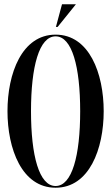

<svg xmlns="http://www.w3.org/2000/svg" viewBox="-20 -870 520 898"><path d="M270 -850 241.5 -744H249.5L335 -850ZM240 -708C82 -708 15 -526 15 -350C15 -174 82 8 240 8C398 8 465 -174 465 -350C465 -526 398 -708 240 -708ZM240 0C163 0 125 -142 125 -350C125 -558 163 -700 240 -700C317 -700 355 -558 355 -350C355 -142 317 0 240 0Z"/></svg>

Font: Picaflor 48 pt
Style: Regular
Weight: 400
Designer: Ariel Martín Pérez
Foundry: Tunera Type Foundry
Version: Version 1.000;hotconv 1.0.109;makeotfexe 2.5.65596